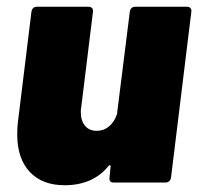

<svg xmlns="http://www.w3.org/2000/svg" viewBox="-20 -540 586 568"><path d="M380 -520H533Q540 -520 543.5 -516Q547 -512 546 -505L486 -15Q485 -8 480.5 -4Q476 0 469 0H316Q309 0 306 -4Q303 -8 304 -15L307 -46Q308 -50 305.5 -51Q303 -52 301 -49Q255 8 171 8Q105 8 68 -31.5Q31 -71 31 -142Q31 -166 33 -179L73 -505Q74 -512 78 -516Q82 -520 89 -520H242Q249 -520 252.5 -516Q256 -512 255 -505L220 -220Q219 -216 219 -208Q219 -183 231.5 -168Q244 -153 266 -153Q287 -153 302.5 -166Q318 -179 326 -202Q327 -205 327 -210L364 -505Q365 -512 369 -516Q373 -520 380 -520Z"/></svg>

Font: Barlow Black
Style: Italic
Weight: 900
Italic angle: -7°
Designer: Jeremy Tribby
Foundry: Tribby Type
Version: Version 1.408